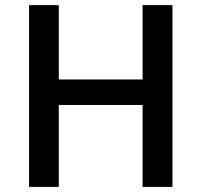

<svg xmlns="http://www.w3.org/2000/svg" viewBox="-20 -734 791 754"><path d="M657.2 0H540V-321.8H210.9V0H94.2V-713.9H210.9V-421.9H540V-713.9H657.2Z"/></svg>

Font: f42954597008400   
Style: Regular
Weight: 600
Foundry: Ascender Corporation
Version: Version 1.10